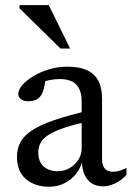

<svg xmlns="http://www.w3.org/2000/svg" viewBox="-20 -700 501 730"><path d="M326 -281.5 328.5 -241Q265.5 -228 225.5 -214.5Q185.5 -201 163.8 -186.8Q142 -172.5 133.8 -156Q125.5 -139.5 125.5 -119.5Q125.5 -85.5 146 -67.2Q166.5 -49 198.5 -49Q224 -49 244.8 -61Q265.5 -73 278 -92.8Q290.5 -112.5 290.5 -135.5V-315.5Q290.5 -355 271 -377.2Q251.5 -399.5 205.5 -399.5Q188 -399.5 167.2 -395.2Q146.5 -391 127.5 -382L155 -407.5Q153 -392 150 -377.8Q147 -363.5 143.2 -352.2Q139.5 -341 133.5 -334Q125.5 -323.5 113.2 -319.2Q101 -315 87.5 -315Q69.5 -315 59.5 -323Q49.5 -331 49.5 -343Q49.5 -359 65 -376.8Q80.5 -394.5 107 -410.5Q133.5 -426.5 166.8 -436.5Q200 -446.5 236 -446.5Q283.5 -446.5 312.5 -432.2Q341.5 -418 354.8 -391Q368 -364 368 -324.5V-95Q368 -78.5 372.8 -68Q377.5 -57.5 387 -52.2Q396.5 -47 410.5 -47Q422 -47 435 -51Q448 -55 461 -61.5V-35Q440 -12.5 416.2 -2Q392.5 8.5 372 8.5Q347 8.5 328.8 -3Q310.5 -14.5 301 -36.5Q291.5 -58.5 291.5 -90L294.5 -94Q288 -63 269.8 -39.8Q251.5 -16.5 225 -3.2Q198.5 10 167 10Q112.5 10 78.5 -19.2Q44.5 -48.5 44.5 -103.5Q44.5 -133 56.5 -157.2Q68.5 -181.5 99 -202.5Q129.5 -223.5 184.8 -242.8Q240 -262 326 -281.5ZM246.5 -515.5H210L54 -668.5V-680.5H165.5Z"/></svg>

Font: Newsreader 16pt 16pt
Style: Regular
Weight: 400
Version: Version 1.003